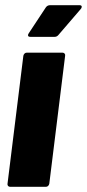

<svg xmlns="http://www.w3.org/2000/svg" viewBox="-20 -720 335 740"><path d="M9 -12 70 -505Q71 -510 74.5 -513.5Q78 -517 83 -517H221Q226 -517 229 -513.5Q232 -510 231 -505L170 -12Q169 -7 165.5 -3.5Q162 0 157 0H19Q14 0 11 -3.5Q8 -7 9 -12ZM88 -584Q88 -588 91 -592L157 -692Q163 -700 173 -700H286Q295 -700 295 -694Q295 -689 291 -685L205 -585Q199 -578 191 -578H97Q88 -578 88 -584Z"/></svg>

Font: Barlow Semi Condensed ExtraBold
Style: Italic
Weight: 800
Width: 4
Italic angle: -7°
Designer: Jeremy Tribby
Foundry: Tribby Type
Version: Version 1.408